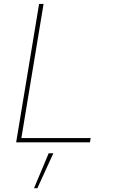

<svg xmlns="http://www.w3.org/2000/svg" viewBox="-20 -748 597 1009"><path d="M64.9 0 185.5 -727.5H209L92.3 -22.5H456.5L452.6 0ZM158.7 241.2 235.8 57.6H260.3L176.3 241.2Z"/></svg>

Font: Inter 16pt Thin
Style: Italic
Weight: 250
Italic angle: -9.3988°
Version: Version 4.001;git-66647c0bb